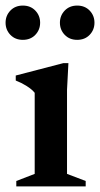

<svg xmlns="http://www.w3.org/2000/svg" viewBox="-34 -669 359 689"><path d="M211.5 -442.5 206.5 -346.5V-45L273.5 -19.5V0H24.5V-19.5L90.5 -45V-336Q80.5 -348.5 61.8 -360.2Q43 -372 22.5 -380V-398L193.5 -442.5ZM48 -526Q20.5 -526 3.2 -544Q-14 -562 -14 -587.5Q-14 -613 3.2 -631Q20.5 -649 48 -649Q75.5 -649 92.8 -631Q110 -613 110 -587.5Q110 -562 92.8 -544Q75.5 -526 48 -526ZM243 -526Q215.5 -526 198.2 -544Q181 -562 181 -587.5Q181 -613 198.2 -631Q215.5 -649 243 -649Q270.5 -649 287.8 -631Q305 -613 305 -587.5Q305 -562 287.8 -544Q270.5 -526 243 -526Z"/></svg>

Font: Newsreader Text SemiBold
Style: Regular
Weight: 600
Designer: Hugues Gentile
Foundry: Production Type
Version: Version 1.001